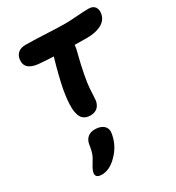

<svg xmlns="http://www.w3.org/2000/svg" viewBox="-221 -749 1116 1220"><g transform="rotate(-30 336.5 -139.5)"><path d="M289.1 -22.9Q253.9 -22.9 233.6 -44.9Q213.4 -66.9 210 -120.1Q208.5 -177.7 222.4 -253.7Q236.3 -329.6 274.9 -464.8Q232.9 -465.8 168.9 -471.2Q64.9 -481 79.1 -562Q84.5 -587.9 103.8 -603Q123 -618.2 155.8 -618.2Q210.9 -618.2 303.2 -613.5Q395.5 -608.9 444.8 -608.9Q478.5 -608.9 530.3 -613Q582 -617.2 617.2 -617.2Q649.9 -617.2 663.6 -597.7Q677.2 -578.1 671.9 -547.9Q663.1 -503.9 621.8 -482.4Q580.6 -460.9 518.1 -460.9Q455.6 -460.9 426.8 -461.9Q425.3 -437.5 417 -409.2Q396.5 -330.6 385 -268.1Q373.5 -205.6 371.6 -176Q369.6 -146.5 368.7 -121.1Q367.7 -95.7 366.2 -85.9Q353 -22.9 289.1 -22.9ZM166 338.9Q140.6 338.9 130.4 328.9Q120.1 318.8 124 299.8Q128.4 279.8 148.9 247.1Q159.2 231.4 166.5 217.5Q173.8 203.6 178 190.2Q182.1 176.8 183.8 169.4Q185.5 162.1 188 147.9Q190.4 133.8 190.9 129.9Q196.3 101.1 215.8 84Q235.4 66.9 268.1 66.9Q312.5 66.9 334.5 89.4Q356.4 111.8 348.1 148.9Q332.5 234.9 264.2 295.9Q216.3 338.9 166 338.9Z"/></g></svg>

Font: Shantell Sans Irregular Bouncy
Style: Bold Italic
Weight: 700
Italic angle: -11.31°
Designer: Stephen Nixon, Anya Danilova, Shantell Martin
Foundry: Arrow Type
Version: Version 1.006;[9816181b4]